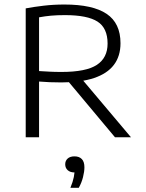

<svg xmlns="http://www.w3.org/2000/svg" viewBox="-20 -622 660 870"><path d="M96.5 0V-584Q133.5 -591 177.8 -596.2Q222 -601.5 272 -601.5Q400.5 -601.5 463.2 -559.2Q526 -517 526 -426Q526 -367.5 496 -328Q466 -288.5 406.2 -268.5Q346.5 -248.5 258 -248.5Q230 -248.5 206 -249.5Q182 -250.5 157 -252.5V0ZM501 0 266 -281H336.5L573.5 0ZM259 -296Q370 -296 418.8 -328Q467.5 -360 467.5 -424.5Q467.5 -495 421.8 -524.2Q376 -553.5 274.5 -553.5Q238.5 -553.5 211.2 -551Q184 -548.5 157 -543.5V-300Q185.5 -298.5 206.2 -297.2Q227 -296 259 -296ZM299 229Q310.5 201 314.5 180.2Q318.5 159.5 318.5 140L326 159.5H319Q298 159.5 286.8 149.2Q275.5 139 275.5 122.5Q275.5 106.5 286.5 96.5Q297.5 86.5 317.5 86.5Q339 86.5 350.8 98.8Q362.5 111 362.5 136Q362.5 155.5 356.2 180.5Q350 205.5 337 229Z"/></svg>

Font: Encode Sans SC SemiExpanded Light
Style: Regular
Weight: 300
Width: 6
Designer: Multiple Designers
Foundry: Impallari Type
Version: Version 3.002